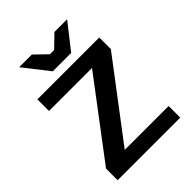

<svg xmlns="http://www.w3.org/2000/svg" viewBox="-204 -801 900 900"><g transform="rotate(-45 246.0 -350.5)"><path d="M39 -77 326 -457H41V-534H451V-457L163 -77H454V0H39ZM307 -576H185L87 -701H171L232 -642H260L321 -701H405Z"/></g></svg>

Font: Mozilla Headline BETA
Style: Regular
Weight: 400
Designer: Studio DRAMA
Foundry: Studio DRAMA
Version: Version 0.100